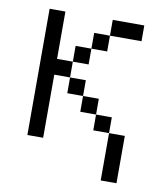

<svg xmlns="http://www.w3.org/2000/svg" viewBox="-74 -562 647 749"><g transform="rotate(10 250.0 -187.5)"><path d="M437.5 -437.5V-500H312.5V-437.5H250V-375H187.5V-312.5H125V-500H62.5Q62.5 -500 62.5 0H125Q125 0 125 -250H187.5V-187.5H250V-125H312.5V-62.5H375V125H437.5V-62.5H375V-125H312.5V-187.5H250V-250H187.5V-312.5H250V-375H312.5V-437.5Z"/></g></svg>

Font: BFUnifontExMono
Style: Regular
Weight: 500
Version: Version 15.0.06